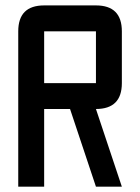

<svg xmlns="http://www.w3.org/2000/svg" viewBox="-20 -704 528 724"><path d="M244.1 -293H146.5V0H48.8V-585.9Q48.8 -683.6 146.5 -683.6H341.8Q439.5 -683.6 439.5 -585.9V-390.6Q439.5 -293 341.8 -293L439.5 0H341.8ZM341.8 -390.6V-585.9H146.5V-390.6Z"/></svg>

Font: BabelStone Runic Norse
Style: Regular
Weight: 400
Designer: Andrew West
Foundry: BabelStone
Version: Version 3.002 March 14, 2022